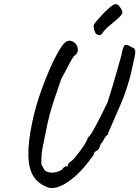

<svg xmlns="http://www.w3.org/2000/svg" viewBox="-20 -884 697 961"><path d="M223 55Q175 39 149.5 1.5Q124 -36 122 -103.5Q120 -171 142 -275Q149 -310 162 -355Q175 -400 192.5 -447.5Q210 -495 229.5 -539.5Q249 -584 268 -618Q291 -659 305 -670.5Q319 -682 331 -680Q352 -676 361.5 -661.5Q371 -647 369.5 -631Q368 -615 351 -604Q340 -591 322.5 -556.5Q305 -522 287 -490Q267 -432 252 -387.5Q237 -343 227 -304Q217 -265 209 -222Q200 -180 195 -154.5Q190 -129 188.5 -113.5Q187 -98 187 -86.5Q187 -75 187 -61Q195 -48 200 -38Q205 -28 213 -26Q230 -18 250 -20.5Q270 -23 291 -35Q296 -45 304 -49Q312 -53 312 -53Q314 -48 316.5 -50.5Q319 -53 320 -57Q319 -61 322 -64.5Q325 -68 329 -72Q337 -75 351.5 -91.5Q366 -108 381 -128.5Q396 -149 406.5 -166Q417 -183 417 -187Q417 -192 421 -196Q425 -200 430 -206Q435 -211 450.5 -238.5Q466 -266 484.5 -303Q503 -340 518 -371Q521 -382 529 -406.5Q537 -431 546.5 -463Q556 -495 565 -527.5Q574 -560 581.5 -585.5Q589 -611 591 -623Q593 -636 597 -644.5Q601 -653 602 -657Q609 -661 618.5 -658Q628 -655 637 -649.5Q646 -644 652 -641Q658 -633 657 -621Q656 -609 650.5 -584.5Q645 -560 635 -514Q614 -432 584.5 -363Q555 -294 521 -217Q521 -217 521 -216.5Q521 -216 521 -211Q509 -204 502 -190Q497 -181 493.5 -174.5Q490 -168 485 -165Q482 -156 479 -149Q476 -142 476 -142Q475 -137 469 -133Q463 -129 457 -125Q452 -123 451 -117Q450 -111 447 -107Q425 -74 396 -41.5Q367 -9 336 15Q305 39 278 49Q260 56 248.5 57Q237 58 223 55ZM462 -714Q455 -721 451.5 -734Q448 -747 449 -758Q450 -763 462.5 -778Q475 -793 492 -811Q509 -829 525.5 -843.5Q542 -858 550 -861Q562 -868 573.5 -856.5Q585 -845 592 -827Q595 -818 584 -805.5Q573 -793 556 -779Q539 -765 523 -751.5Q507 -738 499 -727Q489 -711 481.5 -708.5Q474 -706 462 -714Z"/></svg>

Font: Caveat Medium
Style: Regular
Weight: 500
Designer: Pablo Impallari
Foundry: Pablo Impallari
Version: Version 2.000